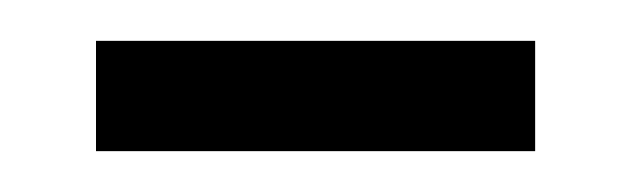

<svg xmlns="http://www.w3.org/2000/svg" viewBox="-20 -318 309 94"><path d="M27 -244H242V-298H27Z"/></svg>

Font: Noto Sans Myanmar UI ExtraCondensed Light
Style: Regular
Weight: 300
Width: 2
Designer: Monotype Design Team
Foundry: Monotype Imaging Inc.
Version: Version 2.103